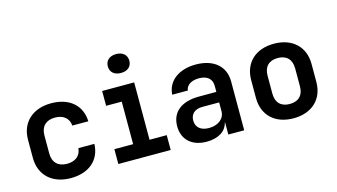

<svg xmlns="http://www.w3.org/2000/svg" viewBox="-88 -1095 2477 1413"><g transform="rotate(-15 1150.0 -388.0)"><path d="M303 10C441 10 530 -66 534 -189H412C408 -132 366 -99 303 -99C236 -99 195 -137 195 -206V-345C195 -413 236 -451 303 -451C366 -451 408 -418 412 -361H534C530 -484 441 -560 303 -560C162 -560 70 -476 70 -344V-206C70 -74 162 10 303 10Z M859 -642C909 -642 941 -669 941 -714C941 -758 909 -786 859 -786C809 -786 777 -758 777 -714C777 -669 809 -642 859 -642ZM1065 0V-113H934V-550H690V-437H809V-113H666V0Z M1405 -560C1275 -560 1187 -493 1181 -390H1300C1304 -430 1344 -456 1401 -456C1464 -456 1500 -426 1500 -372V-326H1368C1234 -326 1156 -264 1156 -156C1156 -54 1225 10 1339 10C1427 10 1488 -29 1502 -93H1504V0H1625V-373C1625 -489 1540 -560 1405 -560ZM1380 -83C1318 -83 1281 -114 1281 -166C1281 -216 1315 -246 1371 -246H1500V-180C1500 -122 1450 -83 1380 -83Z M2000 9C2141 9 2230 -76 2230 -207V-344C2230 -474 2141 -559 2000 -559C1859 -559 1770 -474 1770 -343V-207C1770 -76 1859 9 2000 9ZM2000 -100C1934 -100 1895 -137 1895 -207V-343C1895 -413 1934 -450 2000 -450C2066 -450 2105 -413 2105 -343V-207C2105 -137 2066 -100 2000 -100Z"/></g></svg>

Font: Tekne LDO
Style: Bold
Weight: 700
Monospace: yes
Designer: Alessio Laiso, Mario Rullo, Paolo Rosset
Foundry: Alessio Laiso
Version: Version 1.000;hotconv 1.0.109;makeotfexe 2.5.65596